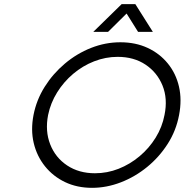

<svg xmlns="http://www.w3.org/2000/svg" viewBox="-20 -894 887 922"><path d="M422 8Q350 8 292.5 -19.5Q235 -47 196 -95.5Q157 -144 142 -207Q127 -270 141 -342Q155 -414 194.5 -477Q234 -540 291.5 -588.5Q349 -637 417.5 -664Q486 -691 558 -691Q631 -691 689 -664Q747 -637 786 -589Q825 -541 839.5 -478Q854 -415 840 -342Q826 -267 785.5 -203.5Q745 -140 687 -92.5Q629 -45 560.5 -18.5Q492 8 422 8ZM436 -62Q495 -62 549.5 -83.5Q604 -105 650 -143.5Q696 -182 727.5 -233Q759 -284 770 -342Q786 -420 760.5 -483Q735 -546 679 -583.5Q623 -621 545 -621Q487 -621 432 -599.5Q377 -578 331.5 -539.5Q286 -501 254.5 -450.5Q223 -400 211 -342Q196 -265 221 -201Q246 -137 302.5 -99.5Q359 -62 436 -62ZM428 -741 564 -874H630L714 -741H643L581 -840H599L499 -741Z"/></svg>

Font: Teachers
Style: Italic
Weight: 400
Italic angle: -11°
Designer: Alfredo Marco Pradil, Chank Diesel
Version: Version 1.001